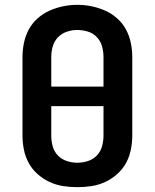

<svg xmlns="http://www.w3.org/2000/svg" viewBox="-20 -766 640 794"><path d="M300 8Q270 8 241 3.5Q212 -1 185 -13.5Q158 -26 135.5 -46Q113 -66 99 -91.5Q85 -117 79 -146.5Q73 -176 73 -205V-530Q73 -559 79 -588.5Q85 -618 99 -644Q113 -670 135.5 -690Q158 -710 185 -722Q212 -734 241 -740Q270 -746 300 -746Q330 -746 359 -740Q388 -734 415 -722Q442 -710 464.5 -690Q487 -670 501 -644Q515 -618 521 -588.5Q527 -559 527 -530V-205Q527 -176 521 -146.5Q515 -117 501 -91.5Q487 -66 464.5 -46Q442 -26 415 -13.5Q388 -1 359 3.5Q330 8 300 8ZM192 -408H408V-530Q408 -552 402 -574Q396 -596 380.5 -612.5Q365 -629 343 -635.5Q321 -642 299 -642Q277 -642 255.5 -634.5Q234 -627 219 -611Q204 -595 198 -573.5Q192 -552 192 -530ZM300 -93Q322 -93 343.5 -100Q365 -107 380.5 -123Q396 -139 402 -161Q408 -183 408 -205V-327H192V-205Q192 -183 198 -161Q204 -139 219.5 -123Q235 -107 256.5 -100Q278 -93 300 -93Z"/></svg>

Font: Zed Sans Extended
Style: Bold
Weight: 700
Width: 7
Designer: Belleve Invis
Foundry: Belleve Invis
Version: Version 1.0.0; ttfautohint (v1.8.4)